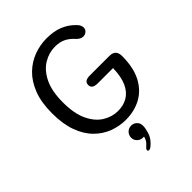

<svg xmlns="http://www.w3.org/2000/svg" viewBox="-241 -738 1072 1072"><g transform="rotate(-45 295.0 -202.0)"><path d="M319 10.5Q269 10.5 221.5 -7.2Q174 -25 135.8 -63Q97.5 -101 75.2 -161.5Q53 -222 53 -307.5Q53 -393 76.5 -453.2Q100 -513.5 139.5 -551.5Q179 -589.5 227.8 -607.2Q276.5 -625 327 -625Q385.5 -625 426 -608Q466.5 -591 495 -562Q506.5 -551.5 511.8 -541.2Q517 -531 517 -521Q517 -505.5 505.5 -496Q494 -486.5 480 -486.5Q469.5 -486.5 458.8 -492.5Q448 -498.5 439 -508.5Q421.5 -529.5 395 -544.2Q368.5 -559 327 -559Q280 -559 236.8 -533Q193.5 -507 166.2 -451.5Q139 -396 139 -307.5Q139 -217.5 166 -162Q193 -106.5 235.2 -81Q277.5 -55.5 323 -55.5Q367.5 -55.5 400.5 -75.5Q433.5 -95.5 452.2 -137.2Q471 -179 472.5 -245H352Q330.5 -245 319 -252.5Q307.5 -260 307.5 -276Q307.5 -292.5 318.8 -300Q330 -307.5 351.5 -307.5H505.5Q532 -307.5 544 -294.5Q556 -281.5 556 -257Q556 -166 524.8 -106.5Q493.5 -47 439.8 -18.2Q386 10.5 319 10.5ZM316.5 53.5Q335.5 53.5 349.5 66.5Q363.5 79.5 363.5 101Q363.5 121 354 152Q344.5 183 314.5 209Q307.5 215.5 301.5 218.5Q295.5 221.5 290.5 221.5Q286.5 221.5 284.2 218.8Q282 216 282 213.5Q282 209.5 286.5 203.5Q291 197.5 299.5 190.5Q309.5 182 315.8 170.8Q322 159.5 324.5 147.5Q323.5 148 320.8 148Q318 148 316.5 148Q296.5 148 282.8 134.5Q269 121 269 101Q269 81.5 282.8 67.5Q296.5 53.5 316.5 53.5Z"/></g></svg>

Font: Sono
Style: Regular
Weight: 400
Designer: Tyler Finck
Foundry: Tyler Finck
Version: Version 2.112